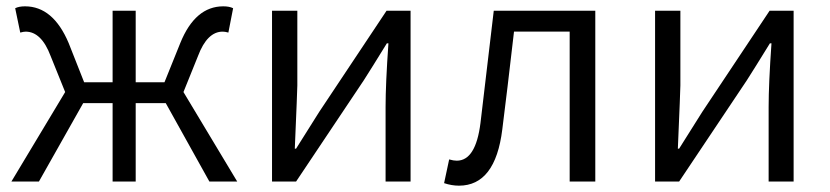

<svg xmlns="http://www.w3.org/2000/svg" viewBox="-20 -574 2623 607"><path d="M186 -283 140 -397Q111 -474 61 -474Q55 -474 44 -471L28 -548Q40 -554 59 -554Q148 -554 197 -438L246 -314H336V-540H409V-314H500L550 -438Q597 -554 686 -554Q705 -554 717 -548L702 -471Q692 -474 684 -474Q635 -474 606 -397L560 -283L730 0H642L504 -248H409V0H336V-248H243L103 0H16Z M840 -540H920V-304Q920 -291 912 -104H916L989 -220L1202 -540H1278V0H1199V-236Q1199 -309 1208 -437H1203Q1155 -359 1130 -320L916 0H840Z M1384 5 1400 -70Q1414 -66 1424 -66Q1484 -66 1499 -185L1541 -540H1862V0H1781V-474H1605Q1583 -283 1568 -165Q1546 13 1431 13Q1408 13 1384 5Z M2051 -540H2131V-304Q2131 -291 2123 -104H2127L2200 -220L2413 -540H2489V0H2410V-236Q2410 -309 2419 -437H2414Q2366 -359 2341 -320L2127 0H2051Z"/></svg>

Font: Source Han Sans CN Normal
Style: Regular
Weight: 350
Designer: Ryoko NISHIZUKA 西塚涼子 (kana, bopomofo & ideographs); Paul D. Hunt (Latin, Greek & Cyrillic); Sandoll Communications 산돌커뮤니
Foundry: Adobe
Version: Version 2.004;hotconv 1.0.118;makeotfexe 2.5.65603